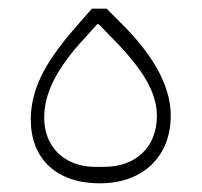

<svg xmlns="http://www.w3.org/2000/svg" viewBox="-20 -412 465 443"><path d="M210 11C312 11 374 -53 374 -145C374 -220 326 -293 257 -361L226 -392H192L163 -359C98 -285 51 -219 51 -136C51 -46 110 11 210 11ZM200 -27C129 -27 82 -73 82 -140C82 -196 109 -253 178 -327L204 -356H208L241 -322C310 -252 342 -198 342 -145C342 -72 293 -27 220 -27Z"/></svg>

Font: IBM Plex Arabic ExtraLight
Style: Regular
Weight: 200
Designer: Mike Abbink, Paul van der Laan, Pieter van Rosmalen, Wael Morcos, Khajak Apelian
Foundry: Bold Monday
Version: Version 1.0